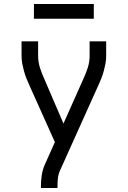

<svg xmlns="http://www.w3.org/2000/svg" viewBox="-20 -942 640 962"><path d="M185 0V-7Q185 -35 189 -63Q193 -91 204 -116L255 -230L127 -515Q119 -532 112 -550Q105 -568 100 -586.5Q95 -605 91.5 -623.5Q88 -642 88 -662V-735H171V-662Q171 -646 173.5 -631Q176 -616 180.5 -601.5Q185 -587 191 -572.5Q197 -558 203 -544L298 -323L397 -545Q410 -573 419.5 -602Q429 -631 429 -662V-735H512V-662Q512 -642 508.5 -623.5Q505 -605 500 -586.5Q495 -568 488 -550Q481 -532 473 -515L280 -86Q272 -68 270 -47.5Q268 -27 268 -7V0ZM150 -848V-922H450V-848Z"/></svg>

Font: Bmono
Style: Regular
Weight: 400
Monospace: yes
Designer: Belleve Invis
Foundry: Belleve Invis
Version: Version 11.2.2; ttfautohint (v1.8.2)